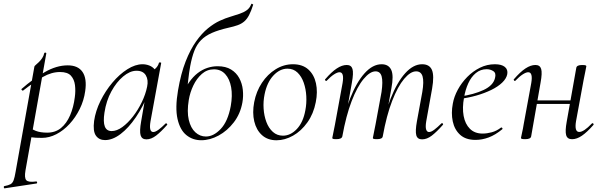

<svg xmlns="http://www.w3.org/2000/svg" viewBox="-83 -748 3261 1043"><path d="M-57.4 275Q-61.2 276 -62.3 270Q-63.4 264 -59.4 263Q-37 258.8 -25.9 252.7Q-14.8 246.6 -9 231.1Q-3.2 215.6 1.8 185L103.8 -386Q103.8 -389 111 -395.1Q118.2 -401.2 127.9 -410.4Q137.6 -419.6 145.9 -431.9Q154.2 -444.2 157.4 -459.2Q158.6 -463.2 164 -462.2Q169.4 -461.2 168.4 -457.2L55.4 178Q48.4 218.6 59.9 231Q71.4 243.4 112.8 237.8Q116.8 236.2 118.4 242Q120 247.8 115 248.8ZM145 1Q108 1 89.5 -2Q71 -5 57 -8L67 -60.4Q86.4 -46.8 111.4 -37.1Q136.4 -27.4 173.2 -27.4Q217.6 -27.4 248.2 -52.5Q278.8 -77.6 297.7 -121.4Q316.6 -165.2 323.4 -220Q328.2 -254.4 324.3 -285.6Q320.4 -316.8 302.3 -336.8Q284.2 -356.8 243.2 -356.8Q196.8 -356.8 150.2 -330.1Q103.6 -303.4 42.4 -256Q39.2 -254.4 35.3 -259Q31.4 -263.6 34.6 -265.2Q94.6 -318.2 159.1 -355.6Q223.6 -393 285 -393Q341 -393 365.4 -357Q389.8 -321 379.8 -253Q372.8 -202 350.1 -156Q327.4 -110 294.7 -74.5Q262 -39 223.2 -19Q184.4 1 145 1Z M487.6 13Q455.2 13 438.1 -11.1Q421 -35.2 428.2 -91Q436 -145.2 462.7 -199.5Q489.4 -253.8 527.5 -299.1Q565.6 -344.4 608.7 -371.7Q651.8 -399 691.4 -399Q709.8 -399 727.6 -392.3Q745.4 -385.6 758.1 -370.3Q770.8 -355 772.8 -330.4L730.4 -357Q742.6 -359 759.1 -373.4Q775.6 -387.8 780.6 -407Q782.6 -410 788.1 -408.8Q793.6 -407.6 792.6 -405.6L734.6 -89Q724.8 -30.8 749.6 -30.8Q761.2 -30.8 778.4 -43.5Q795.6 -56.2 816.4 -77Q819.4 -80 823.4 -76Q827.4 -72 824.4 -69Q791.8 -32 765.1 -11.5Q738.4 9 712.4 9Q687.6 9 680.9 -12.9Q674.2 -34.8 683.8 -89L708 -229L725 -246Q695.4 -170.4 655.4 -111.6Q615.4 -52.8 572 -19.9Q528.6 13 487.6 13ZM523.6 -36Q551.6 -36 581.6 -57.8Q611.6 -79.6 639.3 -115.2Q667 -150.8 687.5 -193.5Q708 -236.2 716.2 -277Q724.2 -314 709 -339.2Q693.8 -364.4 656.6 -363.6Q622.2 -362.8 586 -332.6Q549.8 -302.4 522 -251.6Q494.2 -200.8 484.4 -136Q476.8 -85.8 486.4 -60.9Q496 -36 523.6 -36Z M1010.4 13.8Q963.8 13.8 929.4 -14.1Q895 -42 881.4 -101.7Q867.8 -161.4 884 -256.6Q899.6 -348.4 925.2 -413.6Q950.8 -478.8 981.9 -522.7Q1013 -566.6 1046.2 -593.7Q1079.4 -620.8 1111.1 -635.3Q1142.8 -649.8 1168.2 -657Q1195.8 -665.6 1218.6 -673.2Q1241.4 -680.8 1257.7 -692.7Q1274 -704.6 1281.6 -725Q1283.6 -729.6 1287.8 -726.2Q1292 -722.8 1292.6 -723Q1281.4 -687.6 1269.9 -665.7Q1258.4 -643.8 1243.4 -631.1Q1228.4 -618.4 1207.9 -611.1Q1187.4 -603.8 1158.2 -597.4Q1104.4 -585.2 1068.3 -569.3Q1032.2 -553.4 1009.2 -530Q986.2 -506.6 972.9 -472.5Q959.6 -438.4 950.4 -389.8Q944 -355.2 939 -309.2Q934 -263.2 927.6 -204.4L904.2 -223.4Q921.8 -268.8 943.7 -300.1Q965.6 -331.4 990.8 -350.8Q1016 -370.2 1043.4 -379.2Q1070.8 -388.2 1099.2 -388.2Q1143.4 -388.2 1172.2 -370.4Q1201 -352.6 1216.7 -323.7Q1232.4 -294.8 1236.1 -260Q1239.8 -225.2 1233.8 -191.4Q1222.8 -129.8 1187.3 -83.6Q1151.8 -37.4 1104.7 -11.8Q1057.6 13.8 1010.4 13.8ZM1035.6 -6.4Q1077 -6.4 1115.9 -47.3Q1154.8 -88.2 1170.4 -171.2Q1180.8 -229 1172.6 -274.1Q1164.4 -319.2 1140.5 -345.3Q1116.6 -371.4 1079.4 -371.4Q1041.8 -371.4 1013.6 -346.5Q985.4 -321.6 967.3 -283.7Q949.2 -245.8 942.4 -204.6Q932 -141 942.5 -96.7Q953 -52.4 978.1 -29.4Q1003.2 -6.4 1035.6 -6.4Z M1419 14Q1371.2 14 1340.3 -13.8Q1309.4 -41.6 1298.2 -88.6Q1287 -135.6 1297.8 -193Q1309 -251.6 1339.8 -298.1Q1370.6 -344.6 1414.6 -371.8Q1458.6 -399 1508.4 -399Q1560.4 -399 1591.8 -370.7Q1623.2 -342.4 1633.4 -295.5Q1643.6 -248.6 1632.4 -193Q1620.2 -129.8 1586.7 -82.9Q1553.2 -36 1508.8 -11Q1464.4 14 1419 14ZM1453.8 -11Q1495.4 -11 1529.7 -47.3Q1564 -83.6 1575.8 -149Q1583 -186 1580.9 -225.3Q1578.8 -264.6 1567 -298.6Q1555.2 -332.6 1533.2 -353.8Q1511.2 -375 1478.6 -375Q1437 -375 1402.2 -337.8Q1367.4 -300.6 1354.4 -236Q1346.4 -197.4 1349 -158Q1351.6 -118.6 1364.1 -85.2Q1376.6 -51.8 1399.4 -31.4Q1422.2 -11 1453.8 -11Z M2209.8 9Q2184.6 9 2178.4 -13.2Q2172.2 -35.4 2181.8 -89L2211 -248Q2220.6 -304.8 2212.6 -332.6Q2204.6 -360.4 2177.4 -360.4Q2147 -360.4 2112.4 -319.5Q2077.8 -278.6 2047.2 -199.6Q2016.6 -120.6 1996.2 -7.2L1984.6 -8.2Q2004.6 -125.4 2039.4 -213.5Q2074.2 -301.6 2118.2 -350.3Q2162.2 -399 2210.2 -399Q2250 -399 2263.3 -368.2Q2276.6 -337.4 2264.4 -267L2232.4 -89Q2227.4 -58.6 2231.9 -44.7Q2236.4 -30.8 2247.8 -30.8Q2259.6 -30.8 2276.5 -43.6Q2293.4 -56.4 2314.2 -77Q2318.2 -81 2322.2 -77Q2326.2 -73 2322.2 -69Q2289.6 -32 2263 -11.5Q2236.4 9 2209.8 9ZM1744.6 8Q1730.4 8 1726.2 6.3Q1722 4.6 1722 1.6Q1722 -1.6 1727.1 -24Q1732.2 -46.4 1736.2 -69.2L1778 -297Q1787.8 -355.6 1761.4 -355.6Q1749.8 -355.6 1731.7 -344Q1713.6 -332.4 1692.2 -310Q1689.2 -306 1684.8 -310.5Q1680.4 -315 1684.2 -318.2Q1717.8 -357.2 1746.4 -376.1Q1775 -395 1800.6 -395Q1825.4 -395 1831.8 -373.3Q1838.2 -351.6 1828.6 -299.4L1776.6 -7.2Q1773.2 8 1744.6 8ZM1965 8Q1950.8 8 1946.6 6.3Q1942.4 4.6 1942.4 1.6Q1942.4 -1.6 1947.9 -26.4Q1953.4 -51.2 1957.4 -74L1989.6 -248.4Q1997.8 -305.4 1990.2 -332.9Q1982.6 -360.4 1957 -360.4Q1927 -360.4 1892.3 -319Q1857.6 -277.6 1827.2 -198.5Q1796.8 -119.4 1776.6 -7.2L1764.2 -8.2Q1784 -124.8 1818.7 -212.9Q1853.4 -301 1897.5 -350Q1941.6 -399 1990 -399Q2028 -399 2042.3 -368.4Q2056.6 -337.8 2043 -267.4L1996.2 -7.2Q1994 8 1965 8Z M2500.2 12Q2447 12 2416.5 -15.8Q2386 -43.6 2376.5 -88.6Q2367 -133.6 2376.8 -185Q2383.2 -222.4 2403.8 -260.5Q2424.4 -298.6 2455.2 -329.9Q2486 -361.2 2524.2 -380.1Q2562.4 -399 2605.4 -399Q2641.6 -399 2659.3 -384.6Q2677 -370.2 2672.6 -345Q2668 -321.4 2645.2 -299.4Q2622.4 -277.4 2586.1 -259.6Q2549.8 -241.8 2505.3 -229.1Q2460.8 -216.4 2413.2 -210.6L2415.2 -223.6Q2491.8 -234.6 2544.2 -259.3Q2596.6 -284 2606 -324Q2613.2 -350.8 2597.1 -361.4Q2581 -372 2560.6 -372Q2527.2 -372 2501.9 -351.1Q2476.6 -330.2 2460.7 -295.2Q2444.8 -260.2 2437.8 -218Q2427.4 -162.2 2435.6 -118.2Q2443.8 -74.2 2469.8 -48.3Q2495.8 -22.4 2538.4 -22.4Q2562.2 -22.4 2588.3 -29.4Q2614.4 -36.4 2638.8 -55Q2641.6 -57 2645.1 -53Q2648.6 -49 2645.8 -46.2Q2607.8 -14.8 2571.7 -1.4Q2535.6 12 2500.2 12Z M2770.4 8Q2756.2 8 2751.6 6.3Q2747 4.6 2747 1.6Q2747 -1.6 2752.5 -24.8Q2758 -48 2762 -74L2803 -297Q2812.8 -355.6 2786.4 -355.6Q2774.8 -355.6 2756.7 -344Q2738.6 -332.4 2717.2 -310Q2714.2 -306 2709.8 -310.5Q2705.4 -315 2709.2 -318.2Q2742.8 -357.2 2771.4 -376.1Q2800 -395 2825.6 -395Q2850.4 -395 2856.8 -373.3Q2863.2 -351.6 2853.6 -299.4L2802.4 -7.2Q2799.8 8 2770.4 8ZM2807 -183.4 2810.8 -202.6H3043.2L3040.2 -183.4ZM3024.4 8.2Q2998.8 8.2 2992.5 -13.9Q2986.2 -36 2995.6 -87.4L3047.6 -379.6Q3050.2 -394.8 3078.8 -394.8Q3094 -394.8 3098.1 -393Q3102.2 -391.2 3102.2 -388.4Q3102.2 -385.2 3097.2 -362.4Q3092.2 -339.6 3087.2 -312.8L3046.2 -89.8Q3036.4 -31.2 3063.6 -31.2Q3088.6 -31.2 3131.8 -76.8Q3135.8 -80.8 3139.8 -76.7Q3143.8 -72.6 3140 -68.6Q3106.4 -30.4 3078.6 -11.1Q3050.8 8.2 3024.4 8.2Z"/></svg>

Font: Cormorant Garamond Light
Style: Italic
Weight: 300
Italic angle: -10°
Designer: Christian Thalmann (Catharsis Fonts)
Foundry: Catharsis Fonts
Version: Version 4.001